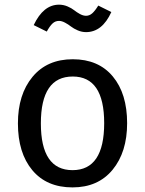

<svg xmlns="http://www.w3.org/2000/svg" viewBox="-20 -794 624 826"><path d="M350.1 -655.8Q332 -655.8 314.5 -663.3Q296.9 -670.9 285.4 -679.9Q273.9 -689 259.8 -696.5Q245.6 -704.1 233.9 -704.1Q217.8 -704.1 206.1 -693.1Q194.3 -682.1 181.2 -658.2L125 -686Q166.5 -773.9 233.9 -773.9Q252.9 -773.9 270.5 -766.4Q288.1 -758.8 299.1 -750Q310.1 -741.2 324 -733.6Q337.9 -726.1 350.1 -726.1Q364.7 -726.1 376.7 -736.6Q388.7 -747.1 402.8 -770L459 -742.2Q419.9 -655.8 350.1 -655.8ZM293 -539.1Q403.8 -539.1 465.3 -465.1Q526.9 -391.1 526.9 -264.2Q526.9 -139.6 464.4 -63.7Q401.9 12.2 292 12.2Q180.7 12.2 118.9 -62Q57.1 -136.2 57.1 -263.2Q57.1 -387.7 119.9 -463.4Q182.6 -539.1 293 -539.1ZM293 -464.8Q155.8 -464.8 155.8 -263.2Q155.8 -62 292 -62Q428.2 -62 428.2 -264.2Q428.2 -464.8 293 -464.8Z"/></svg>

Font: FiraGO
Style: Regular
Weight: 400
Designer: bBox Type
Foundry: bBox Type GmbH
Version: Version 1.001;PS 001.001;hotconv 1.0.88;makeotf.lib2.5.64775